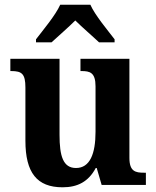

<svg xmlns="http://www.w3.org/2000/svg" viewBox="-20 -786 664 816"><path d="M133 -619V-606H199C225 -630 271 -670 300 -699C328 -671 377 -629 401 -606H467V-619C438 -657 384 -721 364 -766H236C216 -721 162 -657 133 -619ZM246 10C310 10 356 -14 387 -72H391L412 0H600V-52H592C556 -52 530 -57 530 -115V-536H322V-484H326C362 -484 386 -478 386 -419V-226C386 -132 362 -72 303 -72C248 -72 233 -123 233 -213V-536H24V-484H28C73 -484 88 -472 88 -414V-188C88 -52 137 10 246 10Z"/></svg>

Font: Noto Serif SemiCondensed
Style: Bold
Weight: 700
Width: 4
Designer: Monotype Design Team
Foundry: Monotype Imaging Inc.
Version: Version 2.015